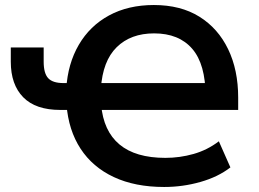

<svg xmlns="http://www.w3.org/2000/svg" viewBox="-20 -735 1033 765"><path d="M634 10Q518 10 433.5 -29.5Q349 -69 301 -142.5Q253 -216 245 -318L272 -297H220Q122 -297 72.5 -347.5Q23 -398 23 -489V-546H154V-489Q154 -443 172 -423.5Q190 -404 233 -404H264L244 -381Q250 -481 294 -556.5Q338 -632 414.5 -673.5Q491 -715 593 -715Q700 -715 774.5 -668.5Q849 -622 889 -539Q929 -456 929 -346V-297H358L383 -318Q392 -213 456 -159.5Q520 -106 639 -106Q696 -106 751 -121.5Q806 -137 852 -172L898 -68Q849 -30 778.5 -10Q708 10 634 10ZM594 -602Q501 -602 445 -547Q389 -492 382 -382L359 -404H828L799 -352Q799 -479 746 -540.5Q693 -602 594 -602Z"/></svg>

Font: Nunito Sans 9pt
Style: Bold
Weight: 700
Version: Version 3.101;gftools[0.9.27]